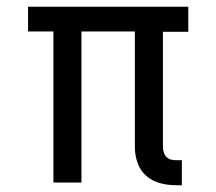

<svg xmlns="http://www.w3.org/2000/svg" viewBox="-20 -540 640 568"><path d="M501 8Q477 8 454 2Q431 -4 413 -19.5Q395 -35 387 -58Q379 -81 379 -104V-447H221V0H138V-447H63V-520H537V-446H462V-104Q462 -97 464.5 -89Q467 -81 472.5 -75.5Q478 -70 485.5 -68Q493 -66 501 -66H518V8Z"/></svg>

Font: Bmono
Style: Regular
Weight: 400
Monospace: yes
Designer: Belleve Invis
Foundry: Belleve Invis
Version: Version 11.2.2; ttfautohint (v1.8.2)